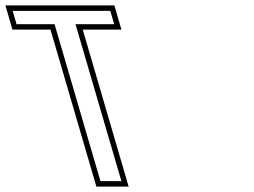

<svg xmlns="http://www.w3.org/2000/svg" viewBox="-312 -687 934 707"><path d="M42.9 0H161.7L-7.3 -578H135.2L109.2 -667H-292.1L-266.1 -578H-126.1ZM57.9 -20 -111.1 -598H-251.1L-265.4 -647H94.2L108.5 -598H-34L135 -20Z"/></svg>

Font: Din Kursivschrift
Style: BreitLeftGho
Weight: 400
Version: Version 1.089